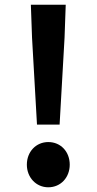

<svg xmlns="http://www.w3.org/2000/svg" viewBox="-20 -781 410 815"><path d="M137 -252H233L254 -621L259 -761H111L116 -621ZM185 14C238 14 276 -28 276 -82C276 -137 238 -178 185 -178C133 -178 94 -137 94 -82C94 -28 133 14 185 14Z"/></svg>

Font: Noto Sans CJK SC
Style: Bold
Weight: 700
Designer: Ryoko NISHIZUKA 西塚涼子 (kana, bopomofo & ideographs); Paul D. Hunt (Latin, Greek & Cyrillic); Sandoll Communications 산돌커뮤니
Foundry: Adobe
Version: Version 2.004;hotconv 1.0.118;makeotfexe 2.5.65603